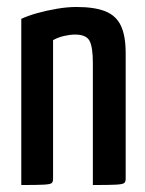

<svg xmlns="http://www.w3.org/2000/svg" viewBox="-20 -530 416 550"><path d="M41 0V-476Q60 -485 87 -492.5Q114 -500 143.5 -505Q173 -510 199 -510Q251 -510 282 -497.5Q313 -485 326.5 -456Q340 -427 340 -378V-18Q340 -9 335.5 -5.5Q331 -2 311.5 -1Q292 0 246 0V-350Q246 -395 236.5 -413Q227 -431 195 -431Q181 -431 163.5 -427Q146 -423 132 -415V-18Q132 -9 128 -5.5Q124 -2 105 -1Q86 0 41 0Z"/></svg>

Font: Yanone Kaffeesatz Medium
Style: Regular
Weight: 500
Designer: Yanone (Cyrillic: Daniel Pouzeot, Huerta Tipografica, and Cyreal)
Foundry: Yanone
Version: Version 2.003